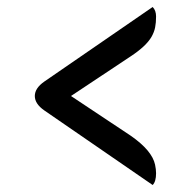

<svg xmlns="http://www.w3.org/2000/svg" viewBox="-20 -568 539 552"><path d="M418.9 -547.9Q428.7 -538.1 428.7 -520.5Q428.7 -502.9 426 -489.3Q423.3 -475.6 415.5 -461.9Q399.9 -435.1 356 -406.2L184.1 -292L356 -177.7Q417 -135.3 425.8 -94.7Q428.7 -81.1 428.7 -69.8Q428.7 -45.9 418.9 -36.1L107.4 -250.5Q80.1 -269.5 80.1 -292Q80.1 -314.5 107.4 -333.5Z"/></svg>

Font: Rye
Style: Regular
Weight: 400
Designer: Nicole Fally
Foundry: Nicole Fally
Version: Version 1.001